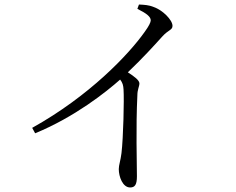

<svg xmlns="http://www.w3.org/2000/svg" viewBox="-20 -785 1040 847"><path d="M586 -746C628 -725 645 -711 645 -695C645 -687 637 -670 618 -644C548 -545 375 -362 122 -221L135 -197C310 -269 448 -379 510 -434C521 -420 524 -408 525 -390C528 -345 524 -178 516 -110C512 -77 504 -57 504 -39C504 -6 521 42 554 42C575 42 584 30 584 -7C584 -67 579 -220 586 -365C586 -390 595 -404 595 -417C595 -431 572 -448 544 -466C610 -529 659 -583 696 -624C723 -654 741 -652 741 -671C741 -697 697 -741 658 -754C637 -763 616 -764 593 -765Z"/></svg>

Font: Source Han Serif KR
Style: Regular
Weight: 400
Designer: Ryoko NISHIZUKA 西塚涼子 (kana & ideographs); Frank Grießhammer (Latin, Greek & Cyrillic); Wenlong ZHANG 张文龙 (bopomofo); San
Foundry: Adobe
Version: Version 2.001;hotconv 1.1.0;makeotfexe 2.6.0